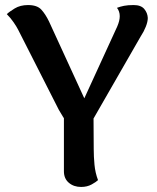

<svg xmlns="http://www.w3.org/2000/svg" viewBox="-20 -726 623 760"><path d="M283 -229Q263 -230 250.5 -239.5Q238 -249 229.5 -263.5Q221 -278 213 -291L52 -608Q46 -620 34 -637.5Q22 -655 7 -670Q16 -679 38 -692.5Q60 -706 91 -706Q127 -706 143.5 -688Q160 -670 174 -641L332 -297L284 -272L444 -621Q454 -644 454 -662Q454 -672 451 -680.5Q448 -689 443 -695Q456 -700 471 -703Q486 -706 509 -706Q538 -706 551 -690.5Q564 -675 565 -655Q565 -640 557 -620Q549 -600 537 -582L344 -246ZM350 -298 351 -135Q351 -106 354 -74Q357 -42 368 -13Q361 -6 343 4Q325 14 301 14Q272 14 252.5 -2.5Q233 -19 233 -48V-277Z"/></svg>

Font: Arima Thin SemiBold
Style: Regular
Weight: 600
Version: Version 1.100